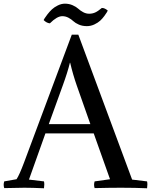

<svg xmlns="http://www.w3.org/2000/svg" viewBox="-34 -1012 815 1035"><path d="M122.1 -43.9 203.1 -34.2Q206.5 -19.5 203.1 2.9Q140.1 0 97.2 0Q72.8 0 -11.2 2Q-17.1 -16.1 -11.2 -34.2L55.2 -45.9Q70.3 -68.4 95.2 -134.8L353 -825.2H388.2L678.2 -43.9L758.8 -34.2Q762.2 -19.5 758.8 2.9Q695.8 0 618.2 0Q560.1 0 476.1 2Q470.2 -16.1 476.1 -34.2L559.1 -45.9L471.2 -293H210.9ZM344.2 -673.8H342.8Q330.6 -623 304.2 -550.8L229 -342.8H453.1L379.9 -550.8Q359.4 -609.4 344.2 -673.8ZM515.1 -969.2Q530.8 -969.2 546.9 -955.1Q545.4 -951.7 542.2 -946Q539.1 -940.4 528.6 -926Q518.1 -911.6 505.9 -900.4Q493.7 -889.2 474.4 -880.1Q455.1 -871.1 434.1 -871.1Q410.2 -871.1 391.1 -879.4Q372.1 -887.7 361.3 -897.9Q350.6 -908.2 335 -916.5Q319.3 -924.8 301.8 -924.8Q273.4 -924.8 234.9 -886.2Q217.3 -887.7 201.2 -903.8Q203.1 -907.2 206.5 -913.3Q210 -919.4 221.7 -934.6Q233.4 -949.7 245.8 -961.4Q258.3 -973.1 277.6 -982.7Q296.9 -992.2 315.9 -992.2Q338.9 -992.2 357.9 -983.6Q377 -975.1 387.7 -965.1Q398.4 -955.1 414.1 -946.5Q429.7 -938 446.8 -938Q463.9 -938 478.8 -944.6Q493.7 -951.2 515.1 -969.2Z"/></svg>

Font: Adamina
Style: Regular
Weight: 400
Designer: Cyreal (www.cyreal.org)
Foundry: Cyreal (www.cyreal.org)
Version: Version 1.010